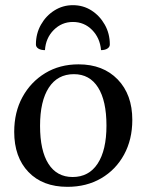

<svg xmlns="http://www.w3.org/2000/svg" viewBox="-20 -711 568 743"><path d="M241 12Q145 12 90 -45.5Q35 -103 35 -201Q35 -277 67 -335.5Q99 -394 155 -428Q211 -462 284 -462Q379 -462 435.5 -403.5Q492 -345 492 -247Q492 -171 460 -112.5Q428 -54 371.5 -21Q315 12 241 12ZM261 -26Q324 -26 358 -78Q392 -130 392 -225Q392 -321 359.5 -372.5Q327 -424 266 -424Q203 -424 169 -372Q135 -320 135 -224Q135 -128 167.5 -77Q200 -26 261 -26ZM262 -691Q302 -691 334 -670.5Q366 -650 385.5 -615.5Q405 -581 405 -539Q405 -529 395.5 -523Q386 -517 371 -517Q367 -564 336.5 -595Q306 -626 262 -626Q219 -626 188 -595Q157 -564 154 -517Q138 -517 128.5 -523Q119 -529 119 -539Q119 -581 138.5 -615.5Q158 -650 190.5 -670.5Q223 -691 262 -691Z"/></svg>

Font: Petrona Medium
Style: Regular
Weight: 500
Designer: Ringo R. Seeber
Foundry: Ringo R. Seeber
Version: Version 2.001; ttfautohint (v1.8.3)